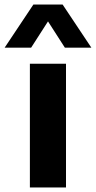

<svg xmlns="http://www.w3.org/2000/svg" viewBox="-66 -828 423 848"><path d="M66 0V-546.5H225.5V0ZM-45.5 -617.5 81.5 -808H210.5L337.5 -617.5H220.5L146 -733.5L71.5 -617.5Z"/></svg>

Font: Encode Sans Semi Expanded
Style: Bold
Weight: 700
Width: 6
Designer: Multiple Designers
Foundry: Impallari Type
Version: Version 3.000; ttfautohint (v1.8.3) -l 8 -r 50 -G 200 -x 14 